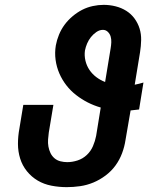

<svg xmlns="http://www.w3.org/2000/svg" viewBox="-20 -763 640 791"><path d="M255 8Q223 8 192 2Q161 -4 135.5 -19Q110 -34 91 -57.5Q72 -81 63 -110Q54 -139 54 -170.5Q54 -202 60 -234L76 -331H200L181 -217Q179 -203 178 -188Q177 -173 179.5 -159Q182 -145 188 -132.5Q194 -120 204.5 -111Q215 -102 229 -98.5Q243 -95 257 -95Q278 -95 299.5 -102Q321 -109 337.5 -124.5Q354 -140 363 -161Q372 -182 376 -203L395 -320Q367 -328 341.5 -341Q316 -354 293.5 -371.5Q271 -389 253.5 -411.5Q236 -434 224.5 -460.5Q213 -487 209 -516.5Q205 -546 210 -576Q214 -598 223 -620Q232 -642 246 -661Q260 -680 279 -696Q298 -712 318.5 -722.5Q339 -733 362 -738Q385 -743 407 -743Q432 -743 456 -737Q480 -731 500 -718.5Q520 -706 534 -687Q548 -668 555 -645.5Q562 -623 561.5 -598Q561 -573 557 -548L535 -414Q544 -416 553 -418Q562 -420 571 -423L553 -312Q544 -311 535.5 -310Q527 -309 518 -308L497 -186Q493 -159 483 -132Q473 -105 456 -81.5Q439 -58 415 -40Q391 -22 364.5 -11Q338 0 310 4Q282 8 255 8ZM413 -425 436 -565Q438 -577 438.5 -589Q439 -601 436 -612Q433 -623 424.5 -631.5Q416 -640 404 -640Q390 -640 377 -631Q364 -622 354.5 -610Q345 -598 339 -584Q333 -570 330 -555Q327 -534 332 -513Q337 -492 348.5 -475Q360 -458 376.5 -445.5Q393 -433 413 -425Z"/></svg>

Font: Iosevka Curly Slab XBdExObl
Style: Regular
Weight: 800
Width: 7
Italic angle: -9°
Monospace: yes
Designer: Belleve Invis
Foundry: Belleve Invis
Version: Version 11.1.0; ttfautohint (v1.8.3)